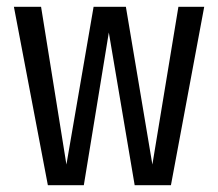

<svg xmlns="http://www.w3.org/2000/svg" viewBox="-20 -546 643 566"><path d="M582 -525.9 483.9 0H377L300.8 -450.2L227.1 0H121.1L21 -525.9H101.1L175.8 -61L255.9 -525.9H351.1L429.2 -61L505.9 -525.9Z"/></svg>

Font: Fira Sans Compressed Book
Style: Regular
Weight: 350
Width: 1
Designer: Carrois Corporate & Edenspiekermann AG
Foundry: Carrois Corporate GbR & Edenspiekermann AG
Version: Version 4.203;PS 004.203;hotconv 1.0.88;makeotf.lib2.5.64775